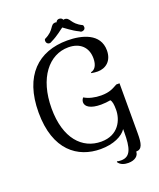

<svg xmlns="http://www.w3.org/2000/svg" viewBox="-203 -1111 1166 1410"><g transform="rotate(-20 380.5 -405.5)"><path d="M689 -393H664C630 -375 602 -355 533 -355C486 -355 436 -366 403 -387C397 -381 389 -368 389 -353C389 -319 427 -292 509 -292C536 -292 561 -295 583 -299C595 -285 599 -261 599 -219C599 -141 553 -36 418 -36C270 -36 157 -155 157 -389C157 -629 275 -770 425 -770C516 -770 572 -718 572 -631C572 -576 550 -546 520 -541V-534C534 -531 556 -529 569 -529C631 -529 685 -569 685 -652C685 -785 549 -820 435 -820C210 -820 57 -683 57 -394C57 -99 217 14 395 14C496 14 569 -22 599 -68V-44C599 79 582 143 507 143C498 143 482 142 476 139L473 144C490 172 524 179 551 179C603 179 633 153 633 120C680 120 689 78 689 -3ZM461 -972C458 -983 446 -990 433 -990C421 -990 411 -982 408 -972C404 -974 402 -974 399 -974C355 -974 371 -926 288 -887C282 -883 282 -876 282 -871C282 -856 293 -845 307 -845C313 -845 320 -847 326 -852C379 -877 419 -913 434 -922C449 -913 490 -877 543 -852C549 -847 554 -845 559 -845C572 -845 587 -852 587 -870C587 -877 585 -885 581 -887C499 -926 514 -974 470 -974C467 -974 465 -974 461 -972Z"/></g></svg>

Font: Milonga
Style: Regular
Weight: 400
Designer: Pablo Impallari, Brenda Gallo, Rodrigo Fuenzalida
Foundry: Pablo Impallari, Brenda Gallo, Rodrigo Fuenzalida
Version: Version 1.000